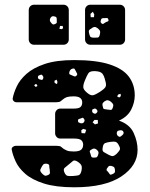

<svg xmlns="http://www.w3.org/2000/svg" viewBox="-20 -785 638 815"><path d="M295 10Q217 10 166.5 -6Q116 -22 87.5 -47Q59 -72 46.5 -99.5Q34 -127 30 -149Q28 -156 34 -161Q40 -166 46 -166H221Q234 -166 239 -162Q244 -158 249 -154Q255 -150 264 -146Q273 -142 293 -142Q316 -142 324.5 -149.5Q333 -157 333 -171Q333 -182 325.5 -189.5Q318 -197 292 -197H235Q226 -197 220 -204Q214 -211 214 -219V-302Q214 -310 220 -317Q226 -324 235 -324H292Q315 -324 322 -331Q329 -338 329 -350Q329 -376 293 -376Q274 -376 264.5 -373Q255 -370 247 -363Q242 -359 237 -355Q232 -351 219 -351H50Q43 -351 38 -356Q33 -361 34 -368Q38 -390 51 -418Q64 -446 92.5 -471.5Q121 -497 170 -513.5Q219 -530 295 -530Q389 -530 445.5 -511.5Q502 -493 527 -459.5Q552 -426 552 -380Q552 -350 537 -320Q522 -290 485 -273Q531 -257 547.5 -220.5Q564 -184 564 -149Q564 -82 495 -36Q426 10 295 10ZM303 -481Q299 -487 297.5 -491Q296 -495 289 -494Q276 -491 274 -477Q273 -470 277.5 -468.5Q282 -467 288 -464Q294 -461 297.5 -460.5Q301 -460 305 -464Q309 -469 307.5 -472Q306 -475 303 -481ZM427 -442Q422 -464 414 -473Q406 -482 384 -483Q362 -484 355.5 -474.5Q349 -465 341 -445Q333 -426 333.5 -415Q334 -404 350 -391Q365 -378 376 -381Q387 -384 404 -395Q421 -406 427 -414.5Q433 -423 427 -442ZM160 -465Q157 -469 154 -468Q151 -467 146 -465Q140 -463 141 -455Q142 -450 148 -448Q153 -447 156.5 -446Q160 -445 162 -449Q167 -458 160 -465ZM224 -438 220 -447 211 -442 212 -433 222 -428ZM136 -427 130 -428 125 -422 132 -416 139 -420ZM492 -387 482 -384 477 -376 486 -371 493 -377ZM451 -353Q443 -359 437.5 -359.5Q432 -360 424 -355Q416 -349 415 -344Q414 -339 417 -330Q418 -323 422.5 -322Q427 -321 435 -320Q444 -319 449.5 -318.5Q455 -318 458 -326Q462 -336 460.5 -341Q459 -346 451 -353ZM391 -319Q387 -325 381 -324Q376 -322 373.5 -321Q371 -320 371 -314Q371 -306 380 -303Q386 -300 392 -308Q396 -313 391 -319ZM336 -281Q333 -286 330 -285Q327 -284 322 -282Q317 -281 314 -279.5Q311 -278 311 -273Q311 -267 313.5 -265.5Q316 -264 322 -262Q331 -260 336 -266Q342 -274 336 -281ZM395 -276H381L373 -266L383 -257L396 -261ZM346 -234 333 -238 325 -232 326 -220 341 -219ZM504 -225Q501 -233 490 -232Q484 -231 481 -230Q478 -229 476 -223Q474 -212 483 -206Q488 -203 491 -205Q494 -207 499 -211Q507 -218 504 -225ZM485 -167Q479 -180 471.5 -182.5Q464 -185 450 -183Q434 -181 426 -177.5Q418 -174 416 -159Q413 -144 420.5 -139.5Q428 -135 441 -128Q452 -122 458.5 -122.5Q465 -123 474 -131Q484 -141 488 -148Q492 -155 485 -167ZM390 -150Q383 -155 378.5 -154.5Q374 -154 366 -149Q360 -145 361 -140.5Q362 -136 365 -129Q366 -123 368 -119.5Q370 -116 376 -116Q385 -116 389 -117Q393 -118 396 -126Q399 -135 398 -139.5Q397 -144 390 -150ZM309 -99Q296 -107 289.5 -101.5Q283 -96 272 -87Q261 -78 254.5 -72.5Q248 -67 253 -54Q259 -40 267 -38.5Q275 -37 290 -38Q305 -39 313 -41Q321 -43 325 -57Q329 -73 326 -81.5Q323 -90 309 -99ZM191 -65Q189 -75 189 -81.5Q189 -88 179 -90Q168 -91 164 -87Q160 -83 155 -73Q150 -65 151 -60Q152 -55 159 -48Q166 -41 170.5 -39.5Q175 -38 184 -42Q192 -46 192 -51Q192 -56 191 -65ZM468 -64Q467 -73 463.5 -76Q460 -79 451 -81Q444 -82 441 -79Q438 -76 434 -70Q431 -64 433 -61.5Q435 -59 439 -55Q444 -49 446 -45.5Q448 -42 455 -45Q463 -48 466 -51.5Q469 -55 468 -64ZM364 -595Q354 -595 347.5 -601.5Q341 -608 341 -618V-742Q341 -752 347.5 -758.5Q354 -765 364 -765H488Q498 -765 504.5 -758.5Q511 -752 511 -742V-618Q511 -608 504.5 -601.5Q498 -595 488 -595ZM125 -595Q115 -595 108.5 -601.5Q102 -608 102 -618V-742Q102 -752 108.5 -758.5Q115 -765 125 -765H249Q259 -765 265.5 -758.5Q272 -752 272 -742V-618Q272 -608 265.5 -601.5Q259 -595 249 -595ZM380 -724 374 -735 364 -726 365 -712H379ZM212 -715Q201 -719 195 -710Q188 -699 195 -691Q200 -684 203.5 -682Q207 -680 214 -683Q221 -686 221 -690Q221 -694 221 -701Q221 -708 219.5 -711Q218 -714 212 -715ZM422 -708Q411 -709 409 -702Q407 -696 407 -692.5Q407 -689 412 -685Q416 -682 419 -684Q422 -686 426 -689Q433 -693 437.5 -694Q442 -695 440 -702Q438 -709 433.5 -708.5Q429 -708 422 -708ZM246 -675H235L232 -663L241 -661L248 -665ZM396 -664Q387 -671 381 -670.5Q375 -670 366 -663Q357 -658 357 -652.5Q357 -647 360 -637Q362 -629 366.5 -627Q371 -625 380 -625Q389 -625 394.5 -625.5Q400 -626 403 -635Q406 -646 405 -651.5Q404 -657 396 -664Z"/></svg>

Font: Rubik Moonrocks
Style: Regular
Weight: 400
Designer: Hubert and Fischer, NaN
Foundry: Hubert and Fischer, NaN
Version: Version 2.200